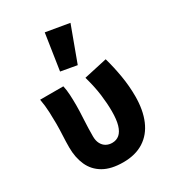

<svg xmlns="http://www.w3.org/2000/svg" viewBox="-193 -899 918 1018"><g transform="rotate(-30 266.0 -390.5)"><path d="M259.8 12Q185.9 12 139.4 -14.9Q92.8 -41.8 71.2 -89.8Q49.6 -137.9 49.6 -199.6Q49.6 -235.4 51.6 -271.6Q53.6 -307.7 53.6 -343.5Q53.6 -373.3 51.9 -414.3Q50.2 -455.2 42.7 -496.1H184.7Q190.6 -471.1 192.3 -439.9Q194 -408.6 194 -373.6Q194 -342.8 191 -289.8Q188 -236.8 188 -187.4Q188 -160.9 197.7 -142.8Q207.3 -124.7 223.5 -115.7Q239.8 -106.6 260.1 -106.6Q286.5 -106.6 304.6 -122.2Q322.7 -137.8 332.2 -170.1Q341.6 -202.3 341.6 -253.1Q341.6 -301.1 334.6 -355.5Q327.6 -409.9 308.8 -476.7L450.9 -508.1Q467.8 -448.7 478.4 -385.5Q489 -322.4 489 -260.3Q489 -176 463 -114.7Q437 -53.4 385.7 -20.7Q334.5 12 259.8 12ZM307 -555.1 208.9 -572.6 242.4 -793.2 385.9 -768.7Z"/></g></svg>

Font: Source Sans Variable
Style: Regular
Weight: 200
Designer: Paul D. Hunt
Foundry: Adobe Systems Incorporated
Version: Version 3.006;hotconv 1.0.111;makeotfexe 2.5.65597